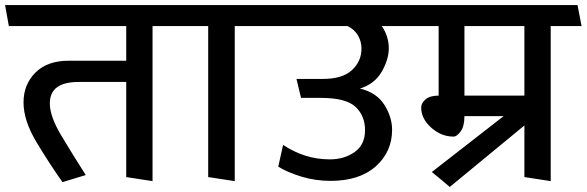

<svg xmlns="http://www.w3.org/2000/svg" viewBox="-31 -700 2319 759"><path d="M468 0V-376H280Q223 -376 194.5 -355Q166 -334 166 -291Q166 -240 210.5 -165.5Q255 -91 308 -8L216 20Q165 -52 113.5 -137.5Q62 -223 62 -295Q62 -366 109 -413Q156 -460 241 -460H468V-597H4L-11 -680H678L694 -597H572V16Z M792 0V-597H686L671 -680H1002L1019 -597H897V16Z M1519 -187Q1519 -100 1454.5 -42.5Q1390 15 1276 15Q1216 15 1161.5 -1.5Q1107 -18 1069 -41L1088 -127Q1131 -99 1176.5 -84.5Q1222 -70 1273 -70Q1330 -70 1371 -99Q1412 -128 1412 -185Q1412 -243 1374 -278Q1336 -313 1238 -313H1159L1141 -388H1245Q1323 -388 1360.5 -423Q1398 -458 1398 -508Q1398 -536 1384 -560Q1370 -584 1343 -597H1012Q1008 -618 1004.5 -638.5Q1001 -659 997 -680H1581Q1585 -659 1589 -638.5Q1593 -618 1597 -597H1478Q1491 -579 1498.5 -556Q1506 -533 1506 -510Q1506 -465 1478 -416.5Q1450 -368 1392 -350Q1458 -334 1488.5 -285.5Q1519 -237 1519 -187Z M2042 -597H1805V-322H2042ZM2146 16 2042 0V-204L1747 39Q1730 24 1712 9.5Q1694 -5 1676 -20L1960 -241H1805Q1805 -201 1790 -180.5Q1775 -160 1762 -160Q1713 -160 1673.5 -195.5Q1634 -231 1634 -275Q1634 -292 1651 -307Q1668 -322 1703 -322V-597H1590Q1586 -618 1582.5 -638.5Q1579 -659 1575 -680H2252Q2256 -659 2260 -638.5Q2264 -618 2268 -597H2146Z"/></svg>

Font: Palanquin Medium
Style: Regular
Weight: 500
Designer: Pria Ravichandran
Version: Version 1.0.4